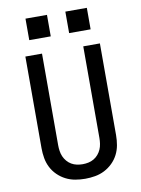

<svg xmlns="http://www.w3.org/2000/svg" viewBox="-102 -1015 803 1091"><g transform="rotate(-10 300.0 -469.5)"><path d="M300 8Q271 8 242.5 3Q214 -2 188.5 -15Q163 -28 142 -48.5Q121 -69 108 -94.5Q95 -120 90 -148.5Q85 -177 85 -206V-735H181V-206Q181 -190 183.5 -173Q186 -156 192.5 -141Q199 -126 210 -113Q221 -100 235.5 -91.5Q250 -83 266.5 -79.5Q283 -76 300 -76Q317 -76 333.5 -79.5Q350 -83 364.5 -91.5Q379 -100 390 -113Q401 -126 407.5 -141Q414 -156 416.5 -173Q419 -190 419 -206V-735H515V-206Q515 -177 510 -148.5Q505 -120 492 -94.5Q479 -69 458 -48.5Q437 -28 411.5 -15Q386 -2 357.5 3Q329 8 300 8ZM353 -823V-947H477V-823ZM123 -823V-947H247V-823Z"/></g></svg>

Font: Iosevka SS04 Medium Extended
Style: Regular
Weight: 500
Width: 7
Monospace: yes
Designer: Belleve Invis
Foundry: Belleve Invis
Version: Version 19.0.0; ttfautohint (v1.8.4)